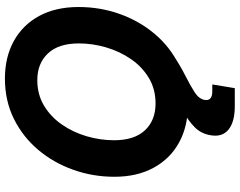

<svg xmlns="http://www.w3.org/2000/svg" viewBox="-118 -662 983 788"><g transform="rotate(-90 374.0 -267.5)"><path d="M336.9 11.7Q249.5 11.7 183.3 -24.7Q117.2 -61 80.1 -128.9Q43 -196.8 43 -290Q43 -378.4 71.8 -459.2Q100.6 -540 153.8 -603Q207 -666 281 -702.6Q355 -739.3 446.3 -739.3Q533.7 -739.3 599.9 -702.9Q666 -666.5 702.9 -598.9Q739.7 -531.2 739.7 -437Q739.7 -347.7 710.7 -266.8Q681.6 -186 628.2 -123.3Q574.7 -60.5 500.7 -24.4Q426.8 11.7 336.9 11.7ZM343.8 -121.1Q402.8 -121.1 448.7 -148.7Q494.6 -176.3 526.1 -222.2Q557.6 -268.1 574 -324Q590.3 -379.9 590.3 -436Q590.3 -519 549.3 -562.7Q508.3 -606.4 439.5 -606.4Q380.9 -606.4 335 -578.9Q289.1 -551.3 257.3 -505.4Q225.6 -459.5 209.2 -403.6Q192.9 -347.7 192.9 -291Q192.9 -208.5 233.6 -164.8Q274.4 -121.1 343.8 -121.1ZM332 204.1Q268.6 204.1 236.8 178.5Q205.1 152.8 213.4 105Q219.7 65.9 246.6 39.3Q273.4 12.7 313.5 -8.5Q353.5 -29.8 400.4 -52Q447.3 -74.2 494.6 -103.8Q542 -133.3 583.5 -176.5Q625 -219.7 653.8 -283.2Q682.6 -346.7 691.9 -437H739.7Q733.9 -329.1 705.1 -254.6Q676.3 -180.2 634.3 -131.1Q592.3 -82 546.1 -51Q500 -20 458.7 0.7Q417.5 21.5 389.9 39.3Q362.3 57.1 358.4 80.6Q353.5 111.8 393.6 111.8H421.9L406.7 204.1Z"/></g></svg>

Font: Inter Display
Style: Bold Italic
Weight: 700
Italic angle: -9.39999°
Designer: Rasmus Andersson
Foundry: rsms
Version: Version 4.000;git-a52131595